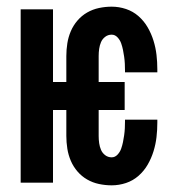

<svg xmlns="http://www.w3.org/2000/svg" viewBox="-20 -548 540 576"><path d="M315 8Q296 8 277 4Q258 0 241.5 -9.5Q225 -19 212.5 -33.5Q200 -48 192.5 -65.5Q185 -83 182 -102Q179 -121 179 -140V-218H139V0H42V-520H139V-302H179V-380Q179 -399 182 -418Q185 -437 192.5 -454.5Q200 -472 212.5 -486.5Q225 -501 241.5 -510.5Q258 -520 277 -524Q296 -528 315 -528Q337 -528 358 -521Q379 -514 395.5 -499.5Q412 -485 423 -466Q434 -447 440.5 -426Q447 -405 449.5 -383.5Q452 -362 452 -340V-331H355V-336Q355 -346 354.5 -356.5Q354 -367 352.5 -377.5Q351 -388 349 -398Q347 -408 343.5 -418Q340 -428 332.5 -436Q325 -444 315 -444Q304 -444 295.5 -437.5Q287 -431 283 -421.5Q279 -412 277.5 -401.5Q276 -391 276 -380V-302H354V-218H276V-140Q276 -129 277.5 -118.5Q279 -108 283 -98.5Q287 -89 295.5 -82.5Q304 -76 315 -76Q325 -76 332.5 -84Q340 -92 343.5 -102Q347 -112 349 -122Q351 -132 352.5 -142.5Q354 -153 354.5 -163.5Q355 -174 355 -184V-189H452V-180Q452 -158 449.5 -136.5Q447 -115 440.5 -94Q434 -73 423 -54Q412 -35 395.5 -20.5Q379 -6 358 1Q337 8 315 8Z"/></svg>

Font: Moesevka
Style: Bold
Weight: 700
Monospace: yes
Designer: Belleve Invis
Foundry: Belleve Invis
Version: Version 32.5.0; ttfautohint (v1.8.4)